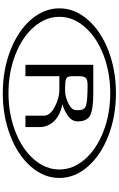

<svg xmlns="http://www.w3.org/2000/svg" viewBox="250 -1082 874 1415"><g transform="rotate(90 687.5 -375.0)"><path d="M179.7 -563Q104.5 -476.6 104.5 -375Q104.5 -273.4 179.7 -187Q254.9 -100.6 384.8 -50.3Q514.6 0 667 0Q819.3 0 949.2 -50.3Q1079.1 -100.6 1154.3 -187Q1229.5 -273.4 1229.5 -375Q1229.5 -476.6 1154.3 -563Q1079.1 -649.4 949.2 -699.7Q819.3 -750 667 -750Q514.6 -750 384.8 -699.7Q254.9 -649.4 179.7 -563ZM125.5 -165.5Q42 -261.7 42 -375Q42 -488.3 125.5 -584.5Q209 -680.7 353 -736.3Q497.1 -792 667 -792Q836.9 -792 981 -736.3Q1125 -680.7 1208.5 -584.5Q1292 -488.3 1292 -375Q1292 -261.7 1208.5 -165.5Q1125 -69.3 981 -13.7Q836.9 42 667 42Q497.1 42 353 -13.7Q209 -69.3 125.5 -165.5ZM792 -499V-520.5Q792 -561.5 755.4 -572.3Q718.8 -583 604.5 -583Q568.4 -583 555.2 -569.8Q542 -556.6 542 -520.5V-469.7Q542 -432.6 561 -424.8Q580.1 -417 645.5 -417Q693.4 -417 742.7 -441.4Q792 -465.8 792 -499ZM833 -125V-260.7Q833 -307.6 767.6 -341.3Q702.1 -375 645.5 -375H542V-125H458V-625H667Q785.2 -625 830.1 -602.5Q875 -580.1 875 -510.7V-509.8Q875 -468.8 836.4 -439.9Q797.9 -411.1 748 -397.5Q829.1 -381.8 873 -336.4Q917 -291 917 -229.5V-125Z"/></g></svg>

Font: okolaksMetalik
Style: bold
Weight: 700
Width: 7
Version: Version 0.6